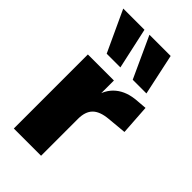

<svg xmlns="http://www.w3.org/2000/svg" viewBox="-234 -832 902 902"><g transform="rotate(45 217.0 -381.0)"><path d="M52 0V-492H225V-371H215Q225 -431 265.5 -464.5Q306 -498 372 -502L421 -506L431 -356L334 -347Q281 -342 257 -317.5Q233 -293 233 -245V0ZM285 -557 191 -762H332L376 -557ZM112 -557 17 -762H158L203 -557Z"/></g></svg>

Font: Nunito Sans 12pt ExtraLight 12pt Black
Style: Regular
Weight: 900
Version: Version 3.101;gftools[0.9.27]